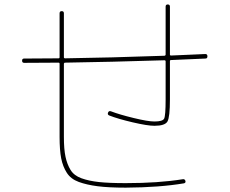

<svg xmlns="http://www.w3.org/2000/svg" viewBox="-20 -820 1040 870"><path d="M89.8 -535.2Q80.1 -535.2 80.1 -544.9Q80.1 -554.7 88.9 -554.7Q192.4 -554.7 245.1 -555.7Q250 -555.7 250 -560.5V-759.8Q250 -769.5 259.8 -769.5Q269.5 -769.5 269.5 -759.8V-560.5Q269.5 -555.7 275.4 -555.7Q477.5 -558.6 724.6 -567.4Q729.5 -567.4 730.5 -572.3V-790Q730.5 -799.8 740.2 -799.8Q750 -799.8 750 -790V-573.2Q750 -568.4 754.9 -568.4Q782.2 -569.3 833.5 -571.8Q884.8 -574.2 910.2 -575.2Q919.9 -575.2 919.9 -564.9Q919.9 -554.7 911.1 -554.7Q884.8 -553.7 833 -551.3Q781.2 -548.8 754.9 -547.9Q750 -547.9 750 -543V-370.1Q750 -289.1 738.8 -269.5Q727.5 -250 679.7 -250Q648.4 -250 581.5 -265.6Q514.6 -281.2 474.6 -296.9Q465.8 -300.8 469.7 -310.1Q473.6 -319.3 483.4 -315.4Q521.5 -300.8 585.9 -285.2Q650.4 -269.5 679.7 -269.5Q716.8 -269.5 723.6 -282.2Q730.5 -294.9 730.5 -370.1V-542Q730.5 -546.9 724.6 -546.9Q476.6 -539.1 275.4 -536.1Q270.5 -536.1 269.5 -531.2V-200.2Q269.5 -143.6 276.9 -109.4Q284.2 -75.2 299.8 -49.8Q315.4 -24.4 349.1 -12.2Q382.8 0 428.7 4.9Q474.6 9.8 549.8 9.8Q698.2 9.8 807.6 -7.8Q817.4 -9.8 820.3 0Q822.3 8.8 813.5 10.7Q703.1 29.3 549.8 30.3Q471.7 30.3 422.4 23.9Q373 17.6 336.9 4.4Q300.8 -8.8 282.7 -37.1Q264.6 -65.4 257.3 -102.5Q250 -139.6 250 -200.2V-531.2Q250 -536.1 245.1 -536.1Q192.4 -535.2 89.8 -535.2Z"/></svg>

Font: Rounded Mgen+ 1m thin
Style: Regular
Weight: 100
Designer: [Source Han Sans]
Ryoko NISHIZUKA  (kana & ideographs); Paul D. Hunt (Latin, Greek & Cyrillic); Wenlong ZHANG  (bopomofo
Version: Version 1.059.20150602